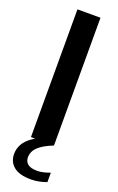

<svg xmlns="http://www.w3.org/2000/svg" viewBox="-181 -785 641 1045"><g transform="rotate(20 140.0 -262.0)"><path d="M73 0V-740H206.5V0ZM150.5 216.5Q84.5 216.5 51.2 189.8Q18 163 18 117Q18 87 32.2 60.8Q46.5 34.5 79.8 11Q113 -12.5 170 -33L206.5 0Q162.5 18 138.2 35.5Q114 53 104.5 71Q95 89 95 108Q95 133.5 112.5 147.2Q130 161 167 161Q183 161 200.8 157Q218.5 153 241 145V199.5Q220.5 207 198.2 211.8Q176 216.5 150.5 216.5Z"/></g></svg>

Font: Encode Sans SC Condensed Thin SemiBold
Style: Regular
Weight: 600
Version: Version 3.002